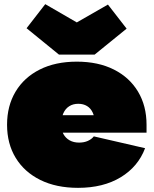

<svg xmlns="http://www.w3.org/2000/svg" viewBox="-20 -891 740 925"><path d="M436 -628H264L108 -755L198 -871L350 -783L500 -869L590 -753ZM356 14Q251 14 174.2 -24Q97.5 -62 55.8 -130.2Q14 -198.5 14 -290Q14 -381 55 -449.5Q96 -518 171.5 -556Q247 -594 350 -594Q453 -594 528.5 -556Q604 -518 645 -449.5Q686 -381 686 -290Q686 -280.5 686 -271.2Q686 -262 686 -252H436Q437 -262.5 437 -273.5Q437 -284.5 437 -295Q437 -326 427.2 -347.5Q417.5 -369 399.5 -380Q381.5 -391 357 -391Q332 -391 313.5 -379.2Q295 -367.5 285 -345Q275 -322.5 275 -290Q275 -264.5 285.5 -245.2Q296 -226 315.2 -215Q334.5 -204 361 -204Q385 -204 403.2 -212.2Q421.5 -220.5 432 -234L679 -177Q645.5 -88 561.5 -37Q477.5 14 356 14ZM176 -252V-336H482L476 -252Z"/></svg>

Font: Hepta Slab Black
Style: Regular
Weight: 900
Designer: Michael LaGattuta
Foundry: Michael LaGattuta
Version: Version 1.102